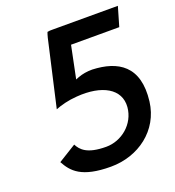

<svg xmlns="http://www.w3.org/2000/svg" viewBox="-128 -794 819 898"><g transform="rotate(-20 282.0 -345.0)"><path d="M200 -665 125 -336C153 -347 190 -357 233 -360C361 -370 446 -322 439 -233C432 -150 359 -92 283 -92C187 -92 160 -124 145 -153L56 -98C85 -45 125 3 272 3C409 3 528 -84 545 -222C566 -394 470 -449 344 -454C318 -454 294 -450 273 -442L258 -436L291 -597H531L559 -693H234C224 -693 216 -693 208 -691C205 -684 203 -676 200 -665Z"/></g></svg>

Font: Bluebird
Style: LiObl
Weight: 300
Designer: Jasper
Foundry: Cannot Into Space Fonts
Version: Version 0.98